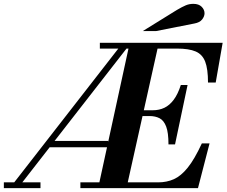

<svg xmlns="http://www.w3.org/2000/svg" viewBox="-122 -976 1175 996"><path d="M-56 -20 505 -741 542 -734 -14 -20ZM-102 0V-30H88V0ZM130 -212V-245H439V-212ZM295 0V-30H698Q743 -30 780 -46.5Q817 -63 852 -106.5Q887 -150 925 -232H965L905 0ZM387 0 551 -754H702L534 0ZM752 -227Q752 -288 740 -319.5Q728 -351 706 -362.5Q684 -374 654 -374H567V-404H670Q704 -404 731 -417Q758 -430 779.5 -459Q801 -488 816 -535H851L786 -227ZM957 -548Q957 -618 942.5 -656Q928 -694 893 -709Q858 -724 796 -724H396V-754H1033L997 -548ZM619 -815 795 -924Q824 -941 842 -948.5Q860 -956 881 -956Q909 -956 924 -941Q939 -926 939 -907Q939 -891 926.5 -875Q914 -859 886 -854L688 -815Z"/></svg>

Font: Libre Bodoni
Style: Italic
Weight: 400
Italic angle: -13°
Designer: Pablo Impallari, Rodrigo Fuenzalida
Foundry: Impallari Type
Version: Version 2.005;gftools[0.9.23]